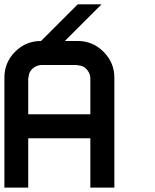

<svg xmlns="http://www.w3.org/2000/svg" viewBox="-20 -853 707 873"><path d="M390.8 0V-224.2H108.3V0H0V-500Q0 -569.2 48.8 -617.9Q97.5 -666.7 166.7 -666.7L333.3 -833.3H441.7Q309.2 -700 275 -666.7H333.3Q401.7 -666.7 450.8 -617.5Q500 -568.3 500 -500V0ZM108.3 -333.3H390.8V-500Q389.2 -521.7 373.3 -538.8Q357.5 -555.8 333.3 -555.8V-557.5H166.7Q144.2 -555.8 127.1 -540Q110 -524.2 110 -500H108.3Z"/></svg>

Font: 0xA000-Squareish-Mono
Style: Squareish-Mono-Bold
Weight: 700
Version: Version 0.1